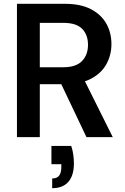

<svg xmlns="http://www.w3.org/2000/svg" viewBox="-20 -720 657 1008"><path d="M69 0V-700H320Q404 -700 458 -671.5Q512 -643 538.5 -595.5Q565 -548 565 -488Q565 -432 539 -384Q513 -336 458.5 -307Q404 -278 318 -278H189V0ZM434 0 287 -309H418L572 0ZM189 -367H313Q379 -367 410.5 -399.5Q442 -432 442 -485Q442 -537 411.5 -568.5Q381 -600 312 -600H189ZM254 268V217Q279 217 290.5 202Q302 187 302 157V142H250V46H354Q362 70 365 94Q368 118 368 138Q368 201 339 234.5Q310 268 254 268Z"/></svg>

Font: DM Sans 24pt SemiBold
Style: Regular
Weight: 600
Designer: Colophon Foundry, Jonny Pinhorn
Foundry: Colophon Foundry
Version: Version 4.004;gftools[0.9.30]